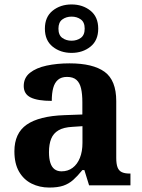

<svg xmlns="http://www.w3.org/2000/svg" viewBox="-20 -834 640 864"><path d="M201.5 10Q158.1 10 122.3 -7.8Q86.5 -25.6 65.6 -61.8Q44.8 -98 44.8 -153.1Q44.8 -234.6 100.3 -273.2Q155.9 -311.7 269 -315.8L350.6 -318.8V-374.2Q350.6 -410.7 344.8 -435.9Q339.1 -461.1 324.1 -474.5Q309 -487.9 281.5 -487.9Q256.1 -487.9 241 -475Q226 -462.2 219.5 -438.3Q213 -414.4 213 -380Q149.5 -380 118.1 -395.4Q86.8 -410.8 86.8 -446.9Q86.8 -484.1 114.8 -506.4Q142.9 -528.7 189.8 -538.8Q236.8 -548.9 292.9 -548.9Q398.2 -548.9 450.7 -510.8Q503.1 -472.6 503.1 -379.1V-123.9Q503.1 -96.4 508.9 -81.1Q514.6 -65.8 528 -59.4Q541.4 -53 563.4 -53H567V0H380.9L359.7 -68.6H350.6Q329 -41.8 309.3 -24.3Q289.6 -6.9 264.8 1.6Q240 10 201.5 10ZM256.9 -63Q285.8 -63 306.9 -78.9Q328 -94.7 339.6 -123.6Q351.1 -152.5 351.1 -191V-266.2L306.2 -263.2Q266.1 -261.2 243.2 -247.6Q220.2 -234.1 210.3 -209.6Q200.4 -185.1 200.4 -149.1Q200.4 -121 206.5 -101.6Q212.6 -82.3 225.2 -72.7Q237.9 -63 256.9 -63ZM302 -596Q252 -596 217 -624Q182 -652 182 -705Q182 -758 217 -786Q252 -814 302 -814Q352 -814 387 -786Q422 -758 422 -705Q422 -652 387 -624Q352 -596 302 -596ZM302 -650.8Q326.1 -650.8 343.6 -663.5Q361.1 -676.2 361.1 -705.1Q361.1 -734.1 343.6 -746.6Q326.2 -759.2 302.1 -759.2Q277.9 -759.2 260.5 -746.5Q243 -733.8 243 -704.9Q243 -675.9 260.4 -663.4Q277.9 -650.8 302 -650.8Z"/></svg>

Font: Noto Serif Ethiopic
Style: Regular
Weight: 400
Designer: Monotype Design Team
Foundry: Monotype Imaging Inc.
Version: Version 2.102